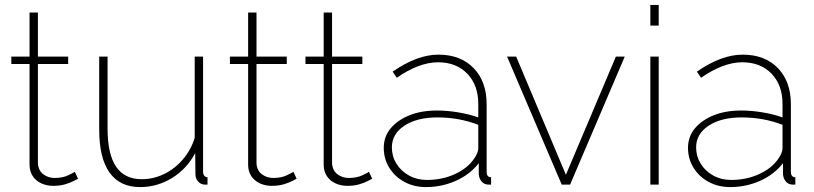

<svg xmlns="http://www.w3.org/2000/svg" viewBox="-20 -750 3308 780"><path d="M297 -24Q295 -23 281 -15.5Q267 -8 245.5 -1.5Q224 5 196 5Q170 5 148 -5Q126 -15 113 -34.5Q100 -54 100 -81V-490H26V-520H100V-699H134V-520H257V-490H134V-86Q136 -57 156 -42Q176 -27 202 -27Q235 -27 258.5 -38.5Q282 -50 284 -52Z M383 -224V-520H417V-228Q417 -124 451.5 -73Q486 -22 556 -22Q603 -22 646.5 -43Q690 -64 723 -102.5Q756 -141 771 -190V-520H805V-52Q805 -42 810 -36Q815 -30 823 -30V0Q816 0 811.5 0Q807 0 804 -1Q791 -4 782.5 -15.5Q774 -27 774 -42L773 -128Q739 -64 679 -27Q619 10 549 10Q467 10 425 -49Q383 -108 383 -224Z M1185 -24Q1183 -23 1169 -15.5Q1155 -8 1133.5 -1.5Q1112 5 1084 5Q1058 5 1036 -5Q1014 -15 1001 -34.5Q988 -54 988 -81V-490H914V-520H988V-699H1022V-520H1145V-490H1022V-86Q1024 -57 1044 -42Q1064 -27 1090 -27Q1123 -27 1146.5 -38.5Q1170 -50 1172 -52Z M1492 -24Q1490 -23 1476 -15.5Q1462 -8 1440.5 -1.5Q1419 5 1391 5Q1365 5 1343 -5Q1321 -15 1308 -34.5Q1295 -54 1295 -81V-490H1221V-520H1295V-699H1329V-520H1452V-490H1329V-86Q1331 -57 1351 -42Q1371 -27 1397 -27Q1430 -27 1453.5 -38.5Q1477 -50 1479 -52Z M1539 -149Q1539 -195 1567 -228.5Q1595 -262 1643 -281.5Q1691 -301 1755 -301Q1797 -301 1842 -293.5Q1887 -286 1923 -273V-328Q1923 -404 1878.5 -450.5Q1834 -497 1759 -497Q1721 -497 1678.5 -481Q1636 -465 1592 -434L1575 -459Q1626 -494 1672 -511Q1718 -528 1761 -528Q1851 -528 1904 -473.5Q1957 -419 1957 -326V-52Q1957 -41 1961.5 -35.5Q1966 -30 1975 -30V0Q1968 0 1963.5 0Q1959 0 1956 -1Q1942 -4 1934 -16Q1926 -28 1925 -42V-87Q1889 -41 1832 -15.5Q1775 10 1710 10Q1662 10 1623 -11Q1584 -32 1561.5 -68.5Q1539 -105 1539 -149ZM1905 -104Q1914 -116 1918.5 -127.5Q1923 -139 1923 -148V-243Q1884 -258 1842.5 -265.5Q1801 -273 1757 -273Q1674 -273 1623 -239.5Q1572 -206 1572 -151Q1572 -115 1590.5 -85Q1609 -55 1641.5 -37Q1674 -19 1714 -19Q1776 -19 1827.5 -42.5Q1879 -66 1905 -104Z M2262 0 2040 -520H2077L2279 -40L2482 -520H2518L2296 0Z M2622 0V-520H2656V0ZM2622 -646V-730H2656V-646Z M2775 -149Q2775 -195 2803 -228.5Q2831 -262 2879 -281.5Q2927 -301 2991 -301Q3033 -301 3078 -293.5Q3123 -286 3159 -273V-328Q3159 -404 3114.5 -450.5Q3070 -497 2995 -497Q2957 -497 2914.5 -481Q2872 -465 2828 -434L2811 -459Q2862 -494 2908 -511Q2954 -528 2997 -528Q3087 -528 3140 -473.5Q3193 -419 3193 -326V-52Q3193 -41 3197.5 -35.5Q3202 -30 3211 -30V0Q3204 0 3199.5 0Q3195 0 3192 -1Q3178 -4 3170 -16Q3162 -28 3161 -42V-87Q3125 -41 3068 -15.5Q3011 10 2946 10Q2898 10 2859 -11Q2820 -32 2797.5 -68.5Q2775 -105 2775 -149ZM3141 -104Q3150 -116 3154.5 -127.5Q3159 -139 3159 -148V-243Q3120 -258 3078.5 -265.5Q3037 -273 2993 -273Q2910 -273 2859 -239.5Q2808 -206 2808 -151Q2808 -115 2826.5 -85Q2845 -55 2877.5 -37Q2910 -19 2950 -19Q3012 -19 3063.5 -42.5Q3115 -66 3141 -104Z"/></svg>

Font: Raleway Thin ExtraLight
Style: Regular
Weight: 250
Version: Version 4.026